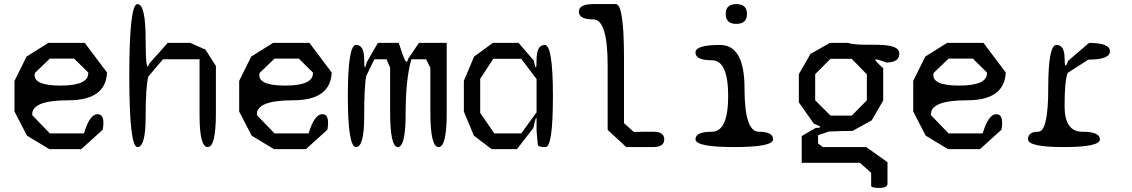

<svg xmlns="http://www.w3.org/2000/svg" viewBox="-20 -720 5540 940"><path d="M458 -161Q496 -161 483 -85L378 10H221L112 -56L51 -174V-324L110 -443L217 -510H395L504 -365Q498 -229 315 -229Q131 -229 138 -156L224 -67H391Q419 -161 458 -161ZM224 -433 151 -363Q136 -301 276 -301Q416 -301 412 -365L343 -433Z M912 -510 986 -477 1037 -397V-166Q1037 0 997 0Q957 0 957 -156V-430H778L706 -345Q693 -294 693 -147Q693 0 653 0Q613 0 613 -350Q613 -700 653 -700Q693 -700 693 -526Q693 -351 711 -409L801 -510Z M1558 -161Q1596 -161 1583 -85L1478 10H1321L1212 -56L1151 -174V-324L1210 -443L1317 -510H1495L1604 -365Q1598 -229 1415 -229Q1231 -229 1238 -156L1324 -67H1491Q1519 -161 1558 -161ZM1324 -433 1251 -363Q1236 -301 1376 -301Q1516 -301 1512 -365L1443 -433Z M2167 -510V-166Q2167 0 2127 0Q2087 0 2087 -171V-388L2066 -430H1994Q1966 -333 1966 -166Q1966 0 1928 0Q1890 0 1890 -171V-389L1872 -430H1813L1773 -348Q1768 -323 1765.5 -273Q1763 -223 1763 -149Q1763 0 1723 0Q1683 0 1683 -250Q1683 -500 1723 -500Q1763 -500 1763 -429Q1763 -360 1776 -416L1830 -510H1932Q1953 -445 1962.5 -426Q1972 -407 1979 -433L2031 -510Z M2647 -500Q2687 -500 2687 -250Q2687 0 2651 0Q2615 0 2613 -11L2607 -79V-133Q2607 -150 2603 -140Q2599 -130 2591 -93L2511 10H2387L2300 -56L2251 -174V-324L2301 -443L2393 -510H2519L2593 -424Q2600 -389 2603.5 -389.5Q2607 -390 2607 -427Q2607 -500 2647 -500ZM2532 -67 2607 -170V-333L2532 -432H2395L2331 -334V-167L2400 -67Z M3179 -75Q3232 -75 3232 -38Q3232 0 3179 0H3046L2955 -84V-398Q2955 -625 2885 -625Q2814 -625 2814 -663Q2814 -700 2885 -700H2995Q3035 -700 3035 -435V-117L3083 -74Q3104 -75 3128 -75Q3152 -75 3179 -75Z M3637 -652Q3637 -603 3585 -603Q3533 -603 3533 -652Q3533 -700 3585 -700Q3637 -700 3637 -652ZM3695 -75Q3765 -75 3765 -38Q3765 0 3575 0Q3385 0 3385 -38Q3385 -75 3465 -75Q3545 -75 3545 -250Q3545 -425 3465 -425Q3385 -425 3385 -463Q3385 -500 3505 -500Q3625 -500 3625 -288Q3625 -75 3695 -75Z M4383 -458Q4383 -414 4319 -414Q4266 -434 4265 -428Q4264 -422 4304 -386V-228L4248 -131L4154 -79Q4098 -79 4038 -76L3985 -58V-18L4008 0H4221L4325 74V179Q4325 200 4285 200Q4245 200 4245 189V126L4190 77H3905V-54L3974 -94Q4022 -93 3964 -115L3891 -219V-357L3948 -456L4043 -510H4132Q4161 -499 4262 -501Q4327 -501 4355 -490.5Q4383 -480 4383 -458ZM4150 -154 4224 -229V-356L4150 -432H4046L3971 -357V-229L4046 -154Z M4858 -161Q4896 -161 4883 -85L4778 10H4621L4512 -56L4451 -174V-324L4510 -443L4617 -510H4795L4904 -365Q4898 -229 4715 -229Q4531 -229 4538 -156L4624 -67H4791Q4819 -161 4858 -161ZM4624 -433 4551 -363Q4536 -301 4676 -301Q4816 -301 4812 -365L4743 -433Z M5308 -428 5207 -363Q5192 -324 5192 -200Q5192 -75 5279 -75Q5365 -75 5365 -38Q5365 0 5189 0Q5013 0 5013 -38Q5013 -75 5063 -75Q5112 -75 5112 -288Q5112 -500 5152 -500Q5192 -500 5192 -435Q5192 -403 5196.5 -399.5Q5201 -396 5209 -422L5312 -510Q5414 -510 5414 -469Q5414 -428 5308 -428Z"/></svg>

Font: Syne Mono
Style: Regular
Weight: 400
Monospace: yes
Designer: Lucas Descroix
Foundry: Bonjour Monde
Version: Version 2.000; ttfautohint (v1.8.3)